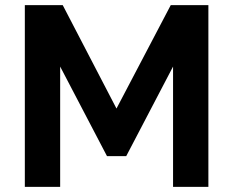

<svg xmlns="http://www.w3.org/2000/svg" viewBox="-20 -730 911 750"><path d="M656 0V-470L473 -120H398L215 -470V0H77V-710H225L435 -306L647 -710H794V0Z"/></svg>

Font: Oxford Sans
Style: Bold
Weight: 700
Designer: Matt McInerney, Pablo Impallari, Rodrigo Fuenzalida
Foundry: Matt McInerney, Pablo Impallari, Rodrigo Fuenzalida
Version: Version 3.000g; ttfautohint (v1.5) -l 8 -r 28 -G 28 -x 14 -D